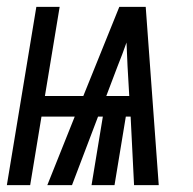

<svg xmlns="http://www.w3.org/2000/svg" viewBox="-44 -540 564 560"><path d="M-24 0 62 -520H130L87 -260H199L304 -520H381L419 0H347L337 -200H323L290 0H223L256 -200H242L166 0H94L174 -200H77L44 0ZM333 -260 328 -347Q327 -364 326.5 -381.5Q326 -399 325 -416Q319 -399 312.5 -381.5Q306 -364 299 -347L266 -260Z"/></svg>

Font: Iosevka Algr
Style: Italic
Weight: 400
Italic angle: -9°
Monospace: yes
Designer: Belleve Invis
Foundry: Belleve Invis
Version: Version 26.0.2; ttfautohint (v1.8.3)